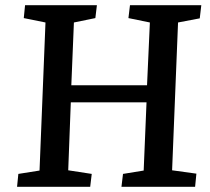

<svg xmlns="http://www.w3.org/2000/svg" viewBox="-20 -723 814 743"><path d="M547 -327H254L244 -64L335 -50L329 0H46L51 -50L133 -63L156 -636L72 -653L77 -703H355L349 -653L266 -636L256 -393H549L560 -636L477 -653L483 -703H759L753 -652L669 -636L646 -64L740 -51L735 0H450L456 -50L536 -63Z"/></svg>

Font: Literata 18pt Medium
Style: Italic
Weight: 500
Italic angle: -2°
Designer: Latin by Veronika Burian and Jose Scaglione. Greek by Irene Vlachou. Cyrillic by Vera Evstafieva
Foundry: TypeTogether
Version: Version 3.103;gftools[0.9.29]